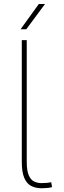

<svg xmlns="http://www.w3.org/2000/svg" viewBox="-20 -956 329 985"><path d="M179.2 -935.5H210.9L114.7 -805.7H85.4ZM117.2 -750V-126.5Q117.2 -80.1 127.7 -56.4Q138.2 -32.7 155.5 -24.7Q172.9 -16.6 192.9 -16.6Q221.7 -16.6 242.7 -21L247.1 3.9Q236.3 7.3 220.5 8.5Q204.6 9.8 194.8 9.8Q162.6 9.8 139.6 -2.2Q116.7 -14.2 104.2 -43.9Q91.8 -73.7 91.8 -126.5V-750Z"/></svg>

Font: Robert Sans Thin
Style: Regular
Weight: 100
Designer: Christian Robertson (extended by Adam Twardoch)
Foundry: Google
Version: Version 12.135;April 2, 2019;FontCreator 11.5.0.2425 64-bit;